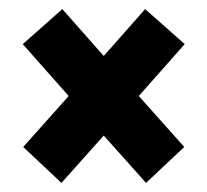

<svg xmlns="http://www.w3.org/2000/svg" viewBox="-20 -461 456 422"><path d="M115 -59 31 -138 131 -250 30 -364 117 -441 208 -338 299 -441 386 -364 285 -250 385 -138 301 -59 208 -163Z"/></svg>

Font: Blaka
Style: Regular
Weight: 400
Designer: Mohamed Gaber
Foundry: Kief Type Foundry
Version: Version 1.003; ttfautohint (v1.8.4.7-5d5b)